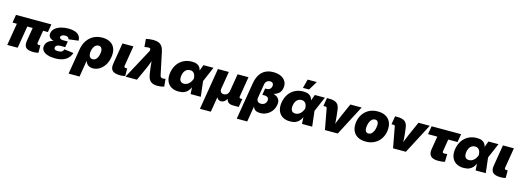

<svg xmlns="http://www.w3.org/2000/svg" viewBox="4 -1942 9017 3322"><g transform="rotate(15 4512.0 -281.0)"><path d="M519.5 2.4Q417 2.4 381.6 -36.1Q346.2 -74.7 359.9 -159.2L417 -504.9H603.5L548.8 -174.3Q545.9 -157.7 553.7 -148.9Q561.5 -140.1 579.1 -140.1Q588.4 -140.1 595 -140.9Q601.6 -141.6 605.5 -142.6L606.9 -9.8Q594.7 -5.9 571.5 -1.7Q548.3 2.4 519.5 2.4ZM50.3 0 133.8 -504.9H320.3L236.8 0ZM38.1 -397.5 61.5 -541H695.3L671.9 -397.5Z M906.7 10.3Q831.5 10.3 774.2 -8.1Q716.8 -26.4 687.5 -62Q658.2 -97.7 667 -150.4Q672.9 -186 693.8 -211.9Q714.8 -237.8 747.6 -254.4Q780.3 -271 823.2 -279.3Q866.2 -287.6 916.5 -287.6H1040L1029.3 -222.7H946.3Q918.9 -222.7 899.4 -216.6Q879.9 -210.4 868.7 -199Q857.4 -187.5 854.5 -171.4Q851.1 -149.4 867.4 -136.2Q883.8 -123 927.7 -123Q956.5 -123 975.8 -129.2Q995.1 -135.3 1007.1 -148.7Q1019 -162.1 1025.4 -182.6L1192.4 -161.6Q1172.9 -105.5 1135.7 -67.1Q1098.6 -28.8 1042 -9.3Q985.4 10.3 906.7 10.3ZM913.6 -264.2Q866.2 -264.2 827.4 -271Q788.6 -277.8 761.5 -293Q734.4 -308.1 722.2 -332.3Q710 -356.4 715.8 -390.6Q724.1 -441.4 764.6 -476.6Q805.2 -511.7 866.7 -530Q928.2 -548.3 1000.5 -548.3Q1069.3 -548.3 1119.4 -531.2Q1169.4 -514.2 1196.3 -479Q1223.1 -443.8 1223.1 -390.1L1046.9 -368.7Q1046.4 -390.6 1028.6 -403.1Q1010.7 -415.5 978 -415.5Q942.4 -415.5 921.4 -402.3Q900.4 -389.2 897.9 -371.6Q894.5 -353 913.1 -340.8Q931.6 -328.6 963.9 -328.6H1046.9L1036.1 -264.2Z M1203.6 204.1 1279.3 -252.4Q1293.9 -341.8 1338.4 -408.4Q1382.8 -475.1 1451.9 -511.7Q1521 -548.3 1610.4 -548.3Q1694.3 -548.3 1752.4 -514.9Q1810.5 -481.4 1835.7 -417.2Q1860.8 -353 1845.2 -261.2Q1831.5 -176.3 1792 -116.2Q1752.4 -56.2 1698.2 -24.2Q1644 7.8 1584.5 7.8Q1546.9 7.8 1519.5 -4.6Q1492.2 -17.1 1474.9 -38.3Q1457.5 -59.6 1450.7 -87.4H1447.8L1399.9 204.1ZM1540 -143.1Q1566.9 -143.1 1588.4 -158.4Q1609.9 -173.8 1624.5 -202.6Q1639.2 -231.4 1645.5 -271Q1652.3 -310.5 1647 -338.9Q1641.6 -367.2 1625.2 -382.6Q1608.9 -397.9 1582 -397.9Q1555.2 -397.9 1533 -382.6Q1510.7 -367.2 1495.4 -338.9Q1480 -310.5 1473.1 -271Q1467.3 -231.9 1473.1 -203.1Q1479 -174.3 1496.1 -158.7Q1513.2 -143.1 1540 -143.1Z M2075.2 2.4Q1972.7 2.4 1932.4 -36.1Q1892.1 -74.7 1905.8 -159.2L1968.8 -541H2165L2105 -177.7Q2102.5 -161.1 2110.4 -152.3Q2118.2 -143.6 2135.7 -143.6Q2144.5 -143.6 2150.4 -144Q2156.2 -144.5 2160.2 -146L2160.6 -9.8Q2148.4 -5.9 2126.2 -1.7Q2104 2.4 2075.2 2.4Z M2168 0 2459.5 -541 2460 -551.3Q2462.4 -569.8 2455.1 -578.9Q2447.8 -587.9 2429.9 -589.1Q2412.1 -590.3 2380.9 -584.5L2352.1 -580.6L2339.8 -721.7Q2365.2 -729 2401.6 -733.4Q2438 -737.8 2471.7 -737.8Q2526.4 -737.8 2564.9 -722.2Q2603.5 -706.5 2627.9 -672.6Q2652.3 -638.7 2664.1 -582.5L2749 -180.7Q2752.9 -161.1 2762.5 -150.6Q2772 -140.1 2786.4 -137.5Q2800.8 -134.8 2820.8 -137.7L2847.2 -142.6L2860.4 -5.9Q2836.4 1.5 2803.2 6.3Q2770 11.2 2738.8 11.2Q2688.5 11.2 2652.3 -4.4Q2616.2 -20 2594 -54.2Q2571.8 -88.4 2563 -145L2548.3 -244.1Q2540.5 -298.8 2536.4 -355.5Q2532.2 -412.1 2530.8 -477.5H2569.8Q2546.4 -412.1 2527.6 -355.7Q2508.8 -299.3 2483.9 -244.1L2373.5 0Z M3120.6 11.7Q3039.1 11.7 2984.1 -23.2Q2929.2 -58.1 2906.2 -121.1Q2883.3 -184.1 2897 -269Q2911.6 -354.5 2954.3 -417Q2997.1 -479.5 3063 -513.9Q3128.9 -548.3 3211.9 -548.3Q3271 -548.3 3305.7 -532Q3340.3 -515.6 3357.4 -489.3Q3374.5 -462.9 3380.1 -431.6Q3385.7 -400.4 3386.2 -371.1H3440.9L3484.4 -276.9L3516.6 0H3334L3319.3 -272Q3318.4 -304.2 3311 -327.9Q3303.7 -351.6 3291.3 -366.9Q3278.8 -382.3 3261.2 -390.1Q3243.7 -397.9 3220.7 -397.9Q3187.5 -397.9 3162.1 -382.8Q3136.7 -367.7 3119.9 -339.6Q3103 -311.5 3096.7 -271Q3089.8 -230.5 3096.4 -201.9Q3103 -173.3 3122.8 -158.2Q3142.6 -143.1 3174.3 -143.1Q3198.2 -143.1 3219.7 -151.6Q3241.2 -160.2 3259.8 -176.3Q3278.3 -192.4 3293.5 -215.8Q3308.6 -239.3 3318.8 -269L3419.4 -541H3599.1L3482.9 -269L3408.7 -177.7H3350.6Q3339.8 -147.5 3325 -114.5Q3310.1 -81.5 3285.6 -52.7Q3261.2 -23.9 3221.7 -6.1Q3182.1 11.7 3120.6 11.7Z M3556.2 204.1 3679.2 -541H3874.5L3823.2 -230.5Q3818.8 -204.1 3825.4 -185.1Q3832 -166 3847.9 -155.8Q3863.8 -145.5 3887.2 -145.5Q3911.1 -145.5 3930.4 -155.8Q3949.7 -166 3962.6 -185.1Q3975.6 -204.1 3980 -230.5L4031.2 -541H4226.6L4167 -180.7Q4164.6 -165.5 4171.1 -157Q4177.7 -148.4 4192.9 -148.4H4221.2L4196.8 0H4097.2Q4023.4 0 3994.1 -40Q3964.8 -80.1 3977.1 -154.3L3985.4 -203.6H4012.7Q4003.9 -148.9 3988.3 -112.5Q3972.7 -76.2 3953.6 -54.9Q3934.6 -33.7 3913.8 -24.7Q3893.1 -15.6 3873.5 -15.6Q3852.5 -15.6 3834 -24.7Q3815.4 -33.7 3802.7 -54.9Q3790 -76.2 3786.4 -112.5Q3782.7 -148.9 3791.5 -203.6H3818.8L3751.5 204.1Z M4215.8 204.1 4324.7 -454.6Q4340.8 -551.8 4380.6 -614.5Q4420.4 -677.2 4481.4 -707.3Q4542.5 -737.3 4622.6 -737.3Q4703.1 -737.3 4760 -709.7Q4816.9 -682.1 4843.8 -633.1Q4870.6 -584 4859.9 -519Q4850.6 -460 4817.6 -426.8Q4784.7 -393.6 4730.5 -377.4Q4676.3 -361.3 4602.1 -353L4609.4 -397Q4661.6 -391.1 4705.8 -379.4Q4750 -367.7 4781 -346.7Q4812 -325.7 4826.2 -291.5Q4840.3 -257.3 4831.5 -207Q4820.8 -142.6 4784.2 -94.7Q4747.6 -46.9 4694.3 -20.5Q4641.1 5.9 4580.1 5.9Q4527.3 5.9 4497.3 -12.7Q4467.3 -31.2 4454.6 -64.2Q4441.9 -97.2 4440.9 -139.6H4460.4L4403.3 204.1ZM4551.8 -153.3Q4578.1 -153.3 4598.6 -162.8Q4619.1 -172.4 4632.6 -189.5Q4646 -206.5 4649.9 -230.5Q4656.2 -266.6 4636.7 -287.6Q4617.2 -308.6 4577.6 -308.6H4536.1L4555.7 -426.8H4584Q4606.4 -426.8 4623.8 -435.1Q4641.1 -443.4 4652.6 -459.5Q4664.1 -475.6 4667.5 -496.6Q4672.9 -530.3 4657 -549.8Q4641.1 -569.3 4607.9 -569.3Q4584.5 -569.3 4565.9 -559.8Q4547.4 -550.3 4534.9 -533.4Q4522.5 -516.6 4518.6 -492.7L4477.1 -242.2Q4472.7 -214.8 4480.2 -195.1Q4487.8 -175.3 4506.1 -164.3Q4524.4 -153.3 4551.8 -153.3Z M5116.2 11.7Q5034.7 11.7 4979.7 -23.2Q4924.8 -58.1 4901.9 -121.1Q4878.9 -184.1 4892.6 -269Q4907.2 -354.5 4950 -417Q4992.7 -479.5 5058.6 -513.9Q5124.5 -548.3 5207.5 -548.3Q5266.6 -548.3 5301.3 -532Q5335.9 -515.6 5353 -489.3Q5370.1 -462.9 5375.7 -431.6Q5381.3 -400.4 5381.8 -371.1H5436.5L5480 -276.9L5512.2 0H5329.6L5314.9 -272Q5314 -304.2 5306.6 -327.9Q5299.3 -351.6 5286.9 -366.9Q5274.4 -382.3 5256.8 -390.1Q5239.3 -397.9 5216.3 -397.9Q5183.1 -397.9 5157.7 -382.8Q5132.3 -367.7 5115.5 -339.6Q5098.6 -311.5 5092.3 -271Q5085.4 -230.5 5092 -201.9Q5098.6 -173.3 5118.4 -158.2Q5138.2 -143.1 5169.9 -143.1Q5193.8 -143.1 5215.3 -151.6Q5236.8 -160.2 5255.4 -176.3Q5273.9 -192.4 5289.1 -215.8Q5304.2 -239.3 5314.5 -269L5415 -541H5594.7L5478.5 -269L5404.3 -177.7H5346.2Q5335.4 -147.5 5320.6 -114.5Q5305.7 -81.5 5281.2 -52.7Q5256.8 -23.9 5217.3 -6.1Q5177.7 11.7 5116.2 11.7ZM5184.1 -606.9 5226.1 -766.1H5390.1L5293.5 -606.9Z M5740.7 0 5670.4 -377.4Q5668.9 -386.2 5662.1 -390.9Q5655.3 -395.5 5644 -395.5H5606.9L5631.3 -543.9H5669.9Q5763.2 -543.9 5807.1 -510.5Q5851.1 -477.1 5860.4 -397.9L5872.6 -296.9Q5879.4 -241.7 5882.1 -184.8Q5884.8 -127.9 5886.2 -63H5853Q5875.5 -127.9 5896.7 -184.8Q5918 -241.7 5942.9 -296.9L6050.8 -541H6253.4L5970.2 0Z M6471.2 10.3Q6391.6 10.3 6335.9 -18.3Q6280.3 -46.9 6251 -98.9Q6221.7 -150.9 6221.7 -220.7Q6221.7 -287.6 6243.7 -346.7Q6265.6 -405.8 6307.1 -451.4Q6348.6 -497.1 6408.2 -522.7Q6467.8 -548.3 6543.5 -548.3Q6623 -548.3 6678.5 -519.8Q6733.9 -491.2 6763.2 -439.2Q6792.5 -387.2 6792.5 -317.4Q6792.5 -252 6771.2 -192.9Q6750 -133.8 6708.7 -88.1Q6667.5 -42.5 6607.9 -16.1Q6548.3 10.3 6471.2 10.3ZM6480 -137.2Q6511.7 -137.2 6533.9 -156.7Q6556.2 -176.3 6569.8 -206.1Q6583.5 -235.8 6589.4 -268.1Q6595.2 -300.3 6595.2 -325.2Q6595.2 -350.6 6587.6 -367.4Q6580.1 -384.3 6566.4 -392.6Q6552.7 -400.9 6534.7 -400.9Q6502.4 -400.9 6480.2 -381.8Q6458 -362.8 6444.3 -333.5Q6430.7 -304.2 6424.8 -272.5Q6418.9 -240.7 6418.9 -214.8Q6418.9 -177.2 6436 -157.2Q6453.1 -137.2 6480 -137.2Z M6960.9 0 6890.6 -377.4Q6889.2 -386.2 6882.3 -390.9Q6875.5 -395.5 6864.3 -395.5H6827.1L6851.6 -543.9H6890.1Q6983.4 -543.9 7027.3 -510.5Q7071.3 -477.1 7080.6 -397.9L7092.8 -296.9Q7099.6 -241.7 7102.3 -184.8Q7105 -127.9 7106.4 -63H7073.2Q7095.7 -127.9 7116.9 -184.8Q7138.2 -241.7 7163.1 -296.9L7271 -541H7473.6L7190.4 0Z M7768.6 6.8Q7674.8 6.8 7635 -34.2Q7595.2 -75.2 7608.9 -156.7L7647.9 -393.6H7481.9L7506.3 -541H8034.7L8010.3 -393.6H7844.2L7808.6 -177.7Q7805.7 -159.7 7813 -151.1Q7820.3 -142.6 7841.3 -142.6Q7851.1 -142.6 7867.9 -144.3Q7884.8 -146 7892.1 -147.5L7888.2 -5.9Q7854.5 1.5 7824.7 4.2Q7794.9 6.8 7768.6 6.8Z M8225.6 11.7Q8144 11.7 8089.1 -23.2Q8034.2 -58.1 8011.2 -121.1Q7988.3 -184.1 8002 -269Q8016.6 -354.5 8059.3 -417Q8102.1 -479.5 8168 -513.9Q8233.9 -548.3 8316.9 -548.3Q8376 -548.3 8410.6 -532Q8445.3 -515.6 8462.4 -489.3Q8479.5 -462.9 8485.1 -431.6Q8490.7 -400.4 8491.2 -371.1H8545.9L8589.4 -276.9L8621.6 0H8439L8424.3 -272Q8423.3 -304.2 8416 -327.9Q8408.7 -351.6 8396.2 -366.9Q8383.8 -382.3 8366.2 -390.1Q8348.6 -397.9 8325.7 -397.9Q8292.5 -397.9 8267.1 -382.8Q8241.7 -367.7 8224.9 -339.6Q8208 -311.5 8201.7 -271Q8194.8 -230.5 8201.4 -201.9Q8208 -173.3 8227.8 -158.2Q8247.6 -143.1 8279.3 -143.1Q8303.2 -143.1 8324.7 -151.6Q8346.2 -160.2 8364.7 -176.3Q8383.3 -192.4 8398.4 -215.8Q8413.6 -239.3 8423.8 -269L8524.4 -541H8704.1L8587.9 -269L8513.7 -177.7H8455.6Q8444.8 -147.5 8429.9 -114.5Q8415 -81.5 8390.6 -52.7Q8366.2 -23.9 8326.7 -6.1Q8287.1 11.7 8225.6 11.7Z M8890.6 2.4Q8788.1 2.4 8747.8 -36.1Q8707.5 -74.7 8721.2 -159.2L8784.2 -541H8980.5L8920.4 -177.7Q8918 -161.1 8925.8 -152.3Q8933.6 -143.6 8951.2 -143.6Q8960 -143.6 8965.8 -144Q8971.7 -144.5 8975.6 -146L8976.1 -9.8Q8963.9 -5.9 8941.7 -1.7Q8919.4 2.4 8890.6 2.4Z"/></g></svg>

Font: Inter 17pt Black
Style: Italic
Weight: 900
Italic angle: -9.3988°
Version: Version 4.001;git-66647c0bb